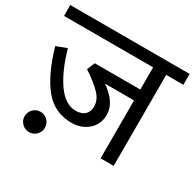

<svg xmlns="http://www.w3.org/2000/svg" viewBox="-176 -816 1071 1056"><g transform="rotate(30 359.0 -287.5)"><path d="M0 0ZM738 -578H629V0H546V-368H362Q407 -336 431.5 -300.5Q456 -265 456 -222Q456 -182 436 -152Q416 -122 382.5 -105.5Q349 -89 310 -89Q201 -89 134 -170.5Q67 -252 21 -410L87 -435Q126 -301 179 -229.5Q232 -158 295 -158Q333 -158 353 -177Q373 -196 373 -228Q373 -270 339 -306Q305 -342 236 -388L257 -437H546V-578H-20V-647H738ZM132 -57Q159 -57 178 -38Q197 -19 197 8Q197 34 178 53Q159 72 132 72Q106 72 87 53Q68 34 68 8Q68 -19 87 -38Q106 -57 132 -57Z"/></g></svg>

Font: Martel Sans
Style: Regular
Weight: 400
Designer: Dan Reynolds and Mathieu Réguer
Foundry: Dan Reynolds and Mathieu Réguer
Version: Version 1.002; ttfautohint (v1.1) -l 5 -r 5 -G 72 -x 0 -D la